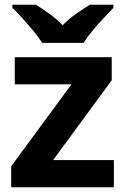

<svg xmlns="http://www.w3.org/2000/svg" viewBox="-20 -786 528 806"><path d="M458 0H27V-88L280 -432H42V-546H449V-449L203 -114H458ZM157 -606Q143 -629 120.5 -656Q98 -683 74.5 -709Q51 -735 32 -753V-766H131Q157 -750 187 -728.5Q217 -707 243 -680Q269 -707 300 -728.5Q331 -750 357 -766H456V-753Q438 -735 414 -709Q390 -683 367.5 -656Q345 -629 331 -606Z"/></svg>

Font: Noto Sans Kawi
Style: Bold
Weight: 700
Designer: Fadhl Haqq
Version: Version 1.000